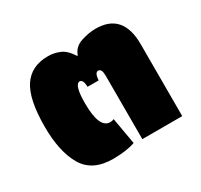

<svg xmlns="http://www.w3.org/2000/svg" viewBox="-108 -603 784 750"><g transform="rotate(-30 284.0 -227.5)"><path d="M205 10Q266 10 305 -4L284 -124Q277 -120 267 -120Q218 -120 218 -233Q218 -318 243 -318Q248 -318 253 -312Q258 -306 259 -284H309Q311 -318 326 -318Q342 -318 342 -286V0H522V-324Q522 -465 399 -465Q368 -465 333 -453.5Q298 -442 287 -409H284Q262 -444 236.5 -454.5Q211 -465 184 -465Q109 -465 72.5 -410.5Q36 -356 36 -232Q36 -120 74 -55Q112 10 205 10Z"/></g></svg>

Font: Noto Sans Thai UI Black
Style: Regular
Weight: 900
Designer: Monotype Design Team
Foundry: Monotype Imaging Inc.
Version: Version 1.901